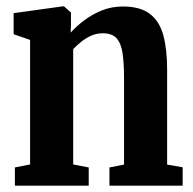

<svg xmlns="http://www.w3.org/2000/svg" viewBox="-20 -586 610 606"><path d="M75 -67V-460L23 -478V-544.5L178 -566H182L204 -546.5V-508L203 -483Q221 -503 245.8 -521.8Q270.5 -540.5 301.2 -553Q332 -565.5 368 -565.5Q422.5 -565.5 453 -542.2Q483.5 -519 495.5 -474.5Q507.5 -430 507.5 -367V-66.5L556.5 -58V0H325.5V-57.5L371.5 -66.5V-340Q371.5 -385.5 367 -417Q362.5 -448.5 348.2 -464.8Q334 -481 304.5 -481Q284.5 -481 267.5 -473.2Q250.5 -465.5 236.2 -454Q222 -442.5 211 -431V-67L260 -57.5V0H27V-57.5Z"/></svg>

Font: Merriweather 24pt SemiCondensed
Style: Bold
Weight: 700
Width: 4
Designer: Eben Sorkin
Foundry: Eben Sorkin
Version: Version 2.100